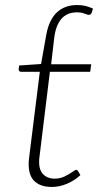

<svg xmlns="http://www.w3.org/2000/svg" viewBox="-20 -734 389 762"><path d="M186 8Q137 8 113 -19Q89 -46 95 -104L138 -449H64Q59 -449 56.5 -452Q54 -455 54 -460L56 -474L143 -480L164 -598Q175 -656 206 -685Q237 -714 286 -714Q305 -714 319 -710.5Q333 -707 349 -700L344 -684Q342 -678 338.5 -676.5Q335 -675 332 -675Q328 -675 315.5 -680Q303 -685 285 -685Q246 -685 223.5 -659Q201 -633 195 -582L183 -479H342L338 -449H178L136 -106Q132 -65 149 -45Q166 -25 197 -25Q219 -25 237 -34Q255 -43 267 -51.5Q279 -60 282 -60Q286 -60 289 -56L299 -39Q277 -18 246.5 -5Q216 8 186 8Z"/></svg>

Font: Aleo ExtraLight
Style: Italic
Weight: 250
Italic angle: -7°
Designer: Alessio Laiso
Foundry: Alessio Laiso
Version: Version 2.001;gftools[0.9.29]